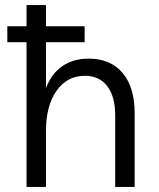

<svg xmlns="http://www.w3.org/2000/svg" viewBox="-20 -740 629 760"><path d="M85 0V-573H9V-636H85V-720H162V-636H315V-573H162V-391Q183 -448 226.5 -478Q270 -508 331 -508Q417 -508 465 -451.5Q513 -395 513 -292V0H436V-283Q436 -358 404.5 -399Q373 -440 316 -440Q246 -440 204 -381Q162 -322 162 -221V0Z"/></svg>

Font: Wix Madefor Text
Style: Regular
Weight: 400
Designer: Dalton Maag Ltd
Foundry: Dalton Maag Ltd
Version: Version 3.100